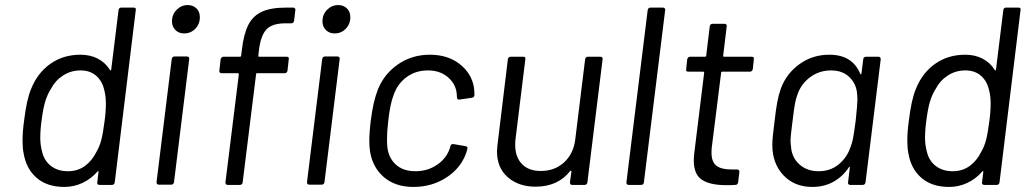

<svg xmlns="http://www.w3.org/2000/svg" viewBox="-20 -730 4062 758"><path d="M458 -700H508Q518 -700 516 -690L433 -10Q431 0 422 0H372Q368 0 365.5 -3Q363 -6 364 -10L369 -52Q370 -54 368.5 -54.5Q367 -55 365 -53Q340 -24 306 -8Q272 8 234 8Q166 8 124.5 -28Q83 -64 73 -126Q69 -146 69 -175Q69 -210 75 -253Q85 -336 102 -377Q127 -441 178 -477.5Q229 -514 298 -514Q336 -514 366 -498.5Q396 -483 414 -454Q417 -449 419 -455L448 -690Q448 -694 451 -697Q454 -700 458 -700ZM393 -253Q398 -289 398 -323Q398 -351 391 -377Q383 -411 359 -431.5Q335 -452 298 -452Q260 -452 229 -432Q198 -412 181 -379Q167 -357 158.5 -329Q150 -301 144 -253Q139 -218 139 -185Q139 -158 146 -132Q154 -96 181 -75Q208 -54 248 -54Q287 -54 315.5 -75Q344 -96 361 -131Q373 -151 380 -178Q387 -205 393 -253Z M659 -646Q659 -673 677.5 -691.5Q696 -710 721 -710Q742 -710 755.5 -697Q769 -684 769 -662Q769 -635 751 -616.5Q733 -598 707 -598Q686 -598 672.5 -611.5Q659 -625 659 -646ZM598 -11 658 -497Q660 -507 669 -507H718Q723 -507 725.5 -504Q728 -501 727 -497L667 -11Q665 -1 656 -1H607Q598 -1 598 -11Z M1002 -530 1000 -510Q999 -509 1000 -507.5Q1001 -506 1003 -506H1112Q1122 -506 1120 -496L1115 -451Q1113 -441 1104 -441H995Q991 -441 991 -437L938 -10Q938 -6 935 -3Q932 0 927 0H879Q870 0 870 -10L923 -437Q923 -441 919 -441H854Q850 -441 847.5 -444Q845 -447 846 -451L851 -496Q852 -500 855 -503Q858 -506 862 -506H927Q929 -506 930.5 -507Q932 -508 932 -510L935 -534Q942 -595 960 -631Q978 -667 1013.5 -683.5Q1049 -700 1109 -700H1137Q1142 -700 1144.5 -697Q1147 -694 1146 -690L1141 -648Q1139 -638 1130 -638H1108Q1054 -638 1031.5 -613.5Q1009 -589 1002 -530ZM1253 -646Q1253 -673 1271.5 -691.5Q1290 -710 1315 -710Q1336 -710 1349.5 -697Q1363 -684 1363 -662Q1363 -635 1345 -616.5Q1327 -598 1301 -598Q1280 -598 1266.5 -611.5Q1253 -625 1253 -646ZM1192 -11 1252 -497Q1254 -507 1263 -507H1312Q1317 -507 1319.5 -504Q1322 -501 1321 -497L1261 -11Q1259 -1 1250 -1H1201Q1192 -1 1192 -11Z M1441 -131Q1438 -151 1438 -173Q1438 -209 1444 -255Q1453 -329 1472 -377Q1497 -439 1552 -476.5Q1607 -514 1677 -514Q1748 -514 1795 -477Q1842 -440 1851 -385Q1853 -373 1853 -355Q1853 -346 1843 -344L1794 -337H1792Q1784 -337 1784 -346L1783 -361Q1779 -399 1748 -425.5Q1717 -452 1669 -452Q1621 -452 1585 -425.5Q1549 -399 1534 -355Q1520 -319 1513 -254Q1508 -215 1508 -179Q1508 -159 1509 -152Q1513 -108 1542 -81Q1571 -54 1620 -54Q1668 -54 1705.5 -79.5Q1743 -105 1756 -145Q1757 -146 1757 -149L1758 -153Q1761 -163 1771 -161L1818 -153Q1828 -151 1825 -142Q1823 -133 1819 -122Q1797 -64 1740.5 -28Q1684 8 1612 8Q1542 8 1497 -29.5Q1452 -67 1441 -131Z M2301 -506H2350Q2355 -506 2357.5 -503Q2360 -500 2359 -496L2299 -10Q2297 0 2288 0H2239Q2230 0 2230 -10L2236 -53Q2236 -55 2234 -56Q2232 -57 2231 -55Q2183 7 2094 7Q2028 7 1985 -30Q1942 -67 1942 -133Q1942 -140 1944 -158L1985 -496Q1987 -506 1996 -506H2046Q2056 -506 2054 -496L2015 -179Q2014 -172 2014 -158Q2014 -110 2040.5 -82.5Q2067 -55 2115 -55Q2170 -55 2207 -89Q2244 -123 2251 -179L2290 -496Q2292 -506 2301 -506Z M2453 -10 2537 -690Q2539 -700 2548 -700H2597Q2602 -700 2604.5 -697Q2607 -694 2606 -690L2522 -10Q2522 -6 2519 -3Q2516 0 2511 0H2462Q2453 0 2453 -10Z M2941 -447H2831Q2827 -447 2827 -443L2790 -148Q2789 -140 2789 -127Q2789 -91 2808 -76Q2827 -61 2866 -61H2890Q2899 -61 2899 -51L2894 -10Q2892 0 2883 0Q2871 1 2847 1Q2784 1 2751.5 -20Q2719 -41 2719 -97Q2719 -106 2721 -126L2760 -443Q2760 -447 2756 -447H2697Q2687 -447 2689 -457L2693 -496Q2694 -500 2697 -503Q2700 -506 2704 -506H2764Q2765 -506 2766.5 -507Q2768 -508 2768 -510L2782 -626Q2784 -636 2793 -636H2841Q2845 -636 2847.5 -633Q2850 -630 2849 -626L2835 -510Q2835 -506 2838 -506H2948Q2958 -506 2956 -496L2952 -457Q2951 -453 2948 -450Q2945 -447 2941 -447Z M3399 -506H3448Q3457 -506 3457 -496L3397 -10Q3395 0 3386 0H3336Q3332 0 3329.5 -3Q3327 -6 3328 -10L3335 -68Q3336 -71 3334 -71.5Q3332 -72 3331 -69Q3307 -33 3270.5 -12.5Q3234 8 3187 8Q3116 8 3072.5 -38.5Q3029 -85 3029 -159Q3029 -185 3038 -252Q3043 -297 3048.5 -326.5Q3054 -356 3063 -381Q3085 -440 3136.5 -477Q3188 -514 3254 -514Q3345 -514 3376 -439Q3377 -436 3378.5 -436.5Q3380 -437 3381 -440L3388 -496Q3388 -500 3391 -503Q3394 -506 3399 -506ZM3358 -252Q3365 -318 3365 -336Q3365 -349 3364 -356Q3362 -397 3334.5 -424.5Q3307 -452 3261 -452Q3214 -452 3178 -425Q3142 -398 3128 -356Q3122 -340 3118.5 -321Q3115 -302 3109 -253Q3101 -194 3101 -173Q3101 -164 3103 -150Q3106 -108 3136 -81Q3166 -54 3212 -54Q3258 -54 3291 -81Q3324 -108 3338 -150Q3344 -165 3347.5 -183Q3351 -201 3358 -252Z M3951 -700H4001Q4011 -700 4009 -690L3926 -10Q3924 0 3915 0H3865Q3861 0 3858.5 -3Q3856 -6 3857 -10L3862 -52Q3863 -54 3861.5 -54.5Q3860 -55 3858 -53Q3833 -24 3799 -8Q3765 8 3727 8Q3659 8 3617.5 -28Q3576 -64 3566 -126Q3562 -146 3562 -175Q3562 -210 3568 -253Q3578 -336 3595 -377Q3620 -441 3671 -477.5Q3722 -514 3791 -514Q3829 -514 3859 -498.5Q3889 -483 3907 -454Q3910 -449 3912 -455L3941 -690Q3941 -694 3944 -697Q3947 -700 3951 -700ZM3886 -253Q3891 -289 3891 -323Q3891 -351 3884 -377Q3876 -411 3852 -431.5Q3828 -452 3791 -452Q3753 -452 3722 -432Q3691 -412 3674 -379Q3660 -357 3651.5 -329Q3643 -301 3637 -253Q3632 -218 3632 -185Q3632 -158 3639 -132Q3647 -96 3674 -75Q3701 -54 3741 -54Q3780 -54 3808.5 -75Q3837 -96 3854 -131Q3866 -151 3873 -178Q3880 -205 3886 -253Z"/></svg>

Font: Barlow
Style: Italic
Weight: 400
Italic angle: -7°
Designer: Jeremy Tribby
Foundry: Tribby Type
Version: Version 1.408